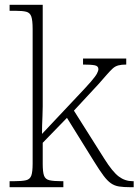

<svg xmlns="http://www.w3.org/2000/svg" viewBox="-20 -780 577 800"><path d="M20 0V-25H38Q72 -25 88.5 -29Q105 -33 110.5 -48.5Q116 -64 116 -98V-659Q116 -695 110.5 -711Q105 -727 89.5 -731Q74 -735 46 -735H20V-760H158V-374Q158 -356 158 -336.5Q158 -317 157 -297Q156 -277 155.5 -258Q155 -239 155 -222L300 -376Q340 -418 359 -440Q378 -462 384 -473.5Q390 -485 390 -492Q390 -505 374.5 -508Q359 -511 326 -511V-536H506V-511Q486 -511 473 -507.5Q460 -504 450 -495Q440 -486 426 -470Q412 -454 390 -429L288 -319L415 -118Q449 -64 475 -44.5Q501 -25 533 -25H537V0H523Q495 0 476 -3Q457 -6 442 -16.5Q427 -27 411 -48.5Q395 -70 372 -107L259 -289L158 -185V-97Q158 -63 163.5 -48Q169 -33 186 -29Q203 -25 236 -25H244V0Z"/></svg>

Font: Noto Serif Hebrew ExtraLight
Style: Regular
Weight: 250
Version: Version 2.003